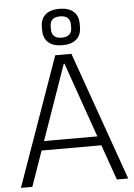

<svg xmlns="http://www.w3.org/2000/svg" viewBox="-62 -995 726 1041"><g transform="rotate(-5 301.0 -474.5)"><path d="M257 -700H345L593 0H531L303 -650H299L71 0H9ZM125 -242H476V-192H125ZM301 -751Q251 -751 224.5 -774.5Q198 -798 198 -842V-858Q198 -902 224.5 -925.5Q251 -949 301 -949Q351 -949 377.5 -925.5Q404 -902 404 -858V-842Q404 -798 377.5 -774.5Q351 -751 301 -751ZM301 -792Q328 -792 342 -804.5Q356 -817 356 -842V-858Q356 -883 342 -895.5Q328 -908 301 -908Q274 -908 260 -895.5Q246 -883 246 -858V-842Q246 -817 260 -804.5Q274 -792 301 -792Z"/></g></svg>

Font: Pathway Extreme 8pt Thin
Style: Regular
Weight: 100
Version: Version 1.001;gftools[0.9.26]